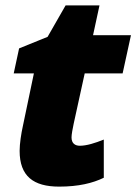

<svg xmlns="http://www.w3.org/2000/svg" viewBox="-20 -684 507 714"><path d="M200 10C272 10 325 -3 366 -23V-165C334 -152 302 -142 277 -142C259 -142 246 -151 246 -173C246 -184 250 -205 254 -224L295 -411H436L467 -553H326L350 -664H224L157 -547L51 -504L31 -411H106L65 -215C59 -188 53 -150 53 -123C53 -29 104 10 200 10Z"/></svg>

Font: Noto Sans Black
Style: Italic
Weight: 900
Italic angle: -12°
Designer: Monotype Design Team
Foundry: Monotype Imaging Inc.
Version: Version 2.013